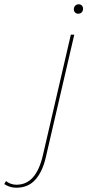

<svg xmlns="http://www.w3.org/2000/svg" viewBox="-204 -662 408 897"><path d="M-128 215Q-145 215 -159.5 210Q-174 205 -184 198L-176 184Q-166 192 -153.5 196.5Q-141 201 -127 201Q-81 201 -50.5 167Q-20 133 -4 65L127 -500H143L10 73Q-5 139 -38.5 177Q-72 215 -128 215ZM161 -598Q152 -598 146.5 -604Q141 -610 141 -618Q141 -629 147.5 -635.5Q154 -642 164 -642Q173 -642 178.5 -636Q184 -630 184 -622Q184 -611 178 -604.5Q172 -598 161 -598Z"/></svg>

Font: Kantumruy Pro Thin
Style: Italic
Weight: 250
Italic angle: -13°
Version: Version 1.002